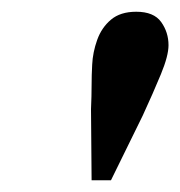

<svg xmlns="http://www.w3.org/2000/svg" viewBox="-20 -770 307 327"><path d="M136 -463 135 -584Q136 -607 136 -624.5Q136 -642 137 -660Q138 -681 145.5 -702Q153 -723 169 -736.5Q185 -750 212 -750Q242 -750 254.5 -732.5Q267 -715 267 -693Q267 -675 254 -643.5Q241 -612 223 -573L169 -463Z"/></svg>

Font: Instrument Sans Condensed SemiBold Italic
Style: Regular
Weight: 600
Width: 3
Italic angle: -13°
Designer: Rodrigo Fuenzalida
Foundry: fragTYPE
Version: Version 1.000; ttfautohint (v1.8.4.7-5d5b);gftools[0.9.28]